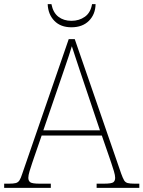

<svg xmlns="http://www.w3.org/2000/svg" viewBox="-24 -902 689 922"><path d="M-4 0V-20H18Q41 -20 52 -23Q63 -26 69.5 -36Q76 -46 83 -68L306 -714H335L558 -68Q566 -46 572 -36Q578 -26 589 -23Q600 -20 623 -20H645V0H440V-20H474Q512 -20 520.5 -27Q529 -34 529 -48Q529 -60 523 -80Q517 -100 510.5 -119Q504 -138 501 -147L465 -251H176L140 -147Q137 -138 130.5 -119Q124 -100 118 -80Q112 -60 112 -48Q112 -34 121 -27Q130 -20 167 -20H220V0ZM184 -276H456L379 -505Q370 -532 359 -564.5Q348 -597 338 -628Q328 -659 321 -680Q317 -665 306.5 -634Q296 -603 285 -570.5Q274 -538 266 -515ZM319 -771Q267 -771 237 -802Q207 -833 205 -882H223Q231 -841 256.5 -821.5Q282 -802 319 -802Q356 -802 383.5 -821.5Q411 -841 418 -882H435Q434 -833 403 -802Q372 -771 319 -771Z"/></svg>

Font: Noto Serif Tamil Thin
Style: Italic
Weight: 100
Italic angle: -12°
Designer: Indian Type Foundry, Tom Grace, and the Monotype Design Team
Foundry: Monotype Imaging Inc.
Version: Version 2.003; ttfautohint (v1.8.4.7-5d5b)